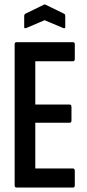

<svg xmlns="http://www.w3.org/2000/svg" viewBox="-20 -845 394 865"><path d="M55 0Q46 0 46 -10V-645Q46 -655 54 -655H309Q317 -655 317 -645V-580Q317 -569 309 -569H139V-374H294Q302 -374 302 -363V-302Q302 -292 294 -292H139V-86H309Q317 -86 317 -75V-10Q317 0 309 0ZM99 -719Q89 -715 89 -723V-772Q89 -780 94 -783L176 -823Q181 -827 187 -823L269 -783Q274 -780 274 -772V-723Q274 -715 264 -719L181 -754Z"/></svg>

Font: Sofia Sans Extra Condensed SemiBold
Style: Regular
Weight: 600
Designer: Botio Nikoltchev, Ani Petrova
Foundry: lettersoup
Version: Version 4.101